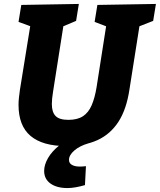

<svg xmlns="http://www.w3.org/2000/svg" viewBox="-20 -727 811 974"><path d="M474 -702 771 -707 757 -621 670 -587 690 -611 637 -275Q622 -173 581 -109.5Q540 -46 474 -16Q408 14 316 14Q196 14 135 -37.5Q74 -89 74 -195Q74 -212 76 -231Q78 -250 81 -271L136 -611L150 -588L74 -616L88 -702L380 -707L366 -621L285 -587L304 -611L249 -261Q246 -243 244.5 -227.5Q243 -212 243 -199Q243 -158 262 -138.5Q281 -119 327 -119Q373 -119 401 -137.5Q429 -156 445 -193Q461 -230 470 -285L521 -611L538 -586L460 -616ZM322 227Q268 227 236 204Q204 181 204 140Q204 109 223.5 75Q243 41 281.5 10Q320 -21 380 -42L429 0Q384 13 357 36.5Q330 60 330 84Q330 101 345 109.5Q360 118 385 118Q392 118 400 117.5Q408 117 416 116L411 212Q387 219 364.5 223Q342 227 322 227Z"/></svg>

Font: Bitter Thin ExtraBold
Style: Italic
Weight: 800
Italic angle: -9°
Version: Version 2.002